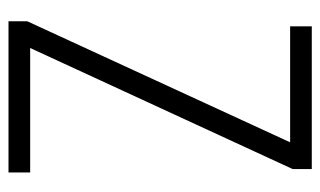

<svg xmlns="http://www.w3.org/2000/svg" viewBox="-171 -583 754 452"><g transform="rotate(90 206.0 -357.0)"><path d="M386 0V-51H93L378 -669V-714H42V-663H315L30 -44V0Z"/></g></svg>

Font: Noto Sans Hebrew Condensed Light
Style: Regular
Weight: 300
Width: 3
Designer: Monotype Design Team
Foundry: Monotype Imaging Inc.
Version: Version 2.004